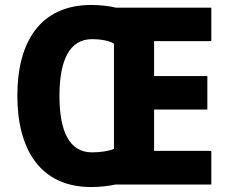

<svg xmlns="http://www.w3.org/2000/svg" viewBox="-20 -745 924 775"><path d="M349 -725C144 -725 50 -578 50 -359C50 -140 144 10 348 10C380 10 421 6 445 0H833V-136H602V-303H817V-438H602V-579H833V-714H448C422 -721 381 -725 349 -725ZM352 -587C385 -587 421 -581 440 -569V-144C420 -135 384 -130 351 -130C261 -130 220 -213 220 -358C220 -503 261 -587 352 -587Z"/></svg>

Font: Noto Sans Gujarati UI SemiCondensed ExtraBold
Style: Regular
Weight: 800
Width: 4
Designer: Jelle Bosma - Monotype Design Team, Universal Thirst
Foundry: Monotype Imaging Inc.
Version: Version 2.106